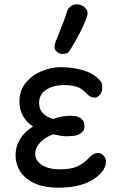

<svg xmlns="http://www.w3.org/2000/svg" viewBox="-20 -854 553 889"><path d="M252 15Q181 15 136.5 -7Q92 -29 72 -63Q52 -97 52 -133Q52 -165 63 -190.5Q74 -216 92.5 -235.5Q111 -255 133 -268Q103 -288 86.5 -317Q70 -346 70 -384Q70 -435 99 -470.5Q128 -506 172.5 -524.5Q217 -543 261 -543Q317 -543 365.5 -528.5Q414 -514 442 -482Q453 -470 453 -459Q453 -448 453 -441Q453 -433 448 -423.5Q443 -414 435 -408Q427 -402 417 -402Q408 -402 398.5 -407Q389 -412 380 -422Q358 -446 332.5 -453Q307 -460 275 -460Q227 -460 194 -438.5Q161 -417 161 -377Q161 -347 180.5 -328Q200 -309 228 -303Q242 -310 265.5 -314Q289 -318 309 -318Q338 -318 354.5 -306Q371 -294 371 -270Q371 -256 365 -247.5Q359 -239 348 -233Q335 -226 317 -224.5Q299 -223 288 -223Q269 -223 254.5 -226.5Q240 -230 227 -232Q205 -225 185.5 -211Q166 -197 154.5 -179.5Q143 -162 143 -143Q143 -121 156.5 -105Q170 -89 195.5 -79.5Q221 -70 257 -70Q308 -70 338 -83.5Q368 -97 397 -128Q406 -138 417 -142Q428 -146 434 -146Q447 -146 459 -134Q471 -122 471 -105Q471 -94 466 -81.5Q461 -69 452 -58Q428 -30 395.5 -14Q363 2 326.5 8.5Q290 15 252 15ZM269 -604Q253 -604 239.5 -618Q226 -632 238 -662Q244 -677 253.5 -701Q263 -725 273.5 -752Q284 -779 291 -803Q296 -817 308.5 -825.5Q321 -834 334 -834Q349 -834 361.5 -827.5Q374 -821 381 -809.5Q388 -798 384 -782Q379 -764 366 -735.5Q353 -707 336 -676Q319 -645 303 -620Q297 -610 288.5 -607Q280 -604 269 -604Z"/></svg>

Font: Playpen Sans
Style: Regular
Weight: 400
Designer: Laura Meseguer, Veronika Burian, José Scaglione, Kostas Bartsokas, Vera Evstafieva, Tom Grace, Yorlmar Campos
Foundry: TypeTogether
Version: Version 2.000